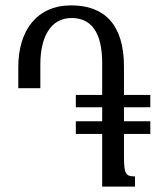

<svg xmlns="http://www.w3.org/2000/svg" viewBox="-20 -694 594 714"><path d="M262 -196H360V0H482V-38C446 -38 441 -48 441 -116V-196H539V-243H441V-295H539V-341H441V-447C441 -604 367 -674 245 -674C118 -674 48 -582 48 -444V-366H130V-454C130 -556 168 -627 246 -627C318 -627 360 -576 360 -459V-341H262V-295H360V-243H262Z"/></svg>

Font: Noto Serif Armenian ExtraCondensed Medium
Style: Regular
Weight: 500
Width: 2
Designer: Monotype Design Team
Foundry: Monotype Imaging Inc.
Version: Version 2.008